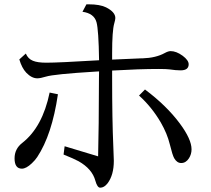

<svg xmlns="http://www.w3.org/2000/svg" viewBox="-20 -830 970 882"><path d="M276.9 -158.2 430.7 -111.8Q434.1 -238.8 434.6 -472.2L435.1 -502L418 -501Q226.6 -489.3 190.9 -478Q165.5 -470.2 151.4 -470.2Q125.5 -470.2 100.6 -496.1Q80.1 -518.1 68.8 -557.1L98.6 -584Q108.9 -559.6 131.3 -550.8Q152.3 -542 192.9 -542Q249 -542 435.1 -553.2Q433.1 -692.9 423.3 -728Q412.1 -768.6 358.9 -775.9L377 -810.1Q383.3 -810.1 388.7 -810.1Q438 -810.1 466.8 -796.4Q509.8 -774.9 509.8 -747.1Q509.8 -739.7 504.9 -722.7Q495.1 -689 495.1 -585V-556.2Q558.6 -559.1 628.4 -562H634.8Q696.3 -564 736.8 -586.4Q752.9 -595.2 763.7 -595.2Q790 -595.2 819.3 -573.7Q846.7 -553.2 846.7 -534.7Q846.7 -506.8 809.6 -506.8Q788.1 -506.8 758.8 -511.2Q745.1 -513.2 708 -513.2Q621.1 -513.2 495.1 -505.9V-475.1Q495.1 -276.9 500.5 -158.2Q502.9 -100.6 502.9 -91.3Q502.9 -25.9 474.1 12.2Q458.5 32.2 440.4 32.2Q426.8 32.2 418 0Q403.3 -54.2 340.8 -89.4Q319.3 -101.1 272 -120.1ZM208 -404.8 246.1 -397Q218.8 -210.9 150.9 -108.4Q141.1 -93.8 126 -79.6Q100.1 -55.2 80.6 -55.2Q46.9 -55.2 46.9 -102.5Q46.9 -146 82 -173.3Q175.3 -246.1 208 -404.8ZM646 -418.9Q745.1 -344.7 805.7 -263.2Q859.9 -190.4 859.9 -144Q859.9 -121.6 848.1 -103Q834 -81.1 812.5 -81.1Q793 -81.1 780.3 -103Q772.5 -116.2 759.8 -168Q748 -216.3 718.8 -267.1Q677.2 -338.4 618.7 -391.1Z"/></svg>

Font: BIZ UDPMincho
Style: Regular
Weight: 400
Designer: TypeBank Co., Ltd.
Foundry: Morisawa Inc.
Version: Version 1.06